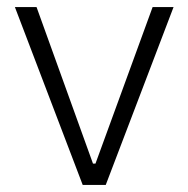

<svg xmlns="http://www.w3.org/2000/svg" viewBox="-20 -521 531 541"><path d="M278 0H213L22 -501H83L242 -60H249L410 -501H469Z"/></svg>

Font: 42dot Sans Light
Style: Regular
Weight: 300
Designer: 42dot
Version: Version 1.000